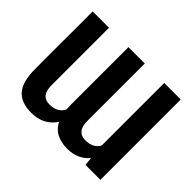

<svg xmlns="http://www.w3.org/2000/svg" viewBox="-154 -974 1229 1229"><g transform="rotate(45 460.5 -359.5)"><path d="M725.1 0 710.4 -125V-727.5H859.9V0ZM727.5 -246.1 774.9 -247.1Q774.9 -126 720.2 -58.1Q665.5 9.8 567.4 9.8Q512.2 9.8 472.2 -11.2Q386.2 -55.2 386.2 -207.5V-727.5H534.2V-207.5Q534.2 -158.2 554.4 -134.3Q574.7 -110.4 610.8 -110.4Q671.4 -110.4 700 -146.2Q728.5 -182.1 727.5 -246.1ZM403.8 -246.1 453.1 -247.1Q453.1 -128.4 398.2 -59.3Q343.3 9.8 242.7 9.8Q149.9 9.8 106.2 -41.5Q62.5 -92.8 62.5 -207.5V-727.5H210.4V-207.5Q210.4 -110.4 286.6 -110.4Q347.2 -110.4 376 -146.5Q404.8 -182.6 403.8 -246.1Z"/></g></svg>

Font: Inter Tight Stencil
Style: Bold
Weight: 700
Designer: Rasmus Andersson
Foundry: rsms
Version: Version 3.004;Glyphs 3.1.2 (3151)